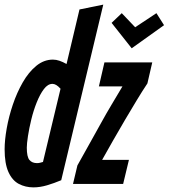

<svg xmlns="http://www.w3.org/2000/svg" viewBox="-30 -796 730 831"><path d="M115 15Q80 15 51.5 0Q23 -15 6.5 -51.5Q-10 -88 -10 -150Q-10 -189 -1 -240Q8 -291 25.5 -343Q43 -395 68.5 -439.5Q94 -484 127 -511Q160 -538 199 -538Q213 -538 227.5 -533Q242 -528 258 -519L314 -755L417 -776L235 -16Q204 -3 173.5 6Q143 15 115 15ZM130 -90Q137 -90 143 -91.5Q149 -93 156 -95L232 -412Q222 -423 213.5 -428Q205 -433 197 -433Q177 -433 160 -410.5Q143 -388 129 -353Q115 -318 105.5 -279Q96 -240 91 -207Q86 -174 86 -157Q86 -117 97.5 -103.5Q109 -90 130 -90ZM286 0 305 -80Q335 -134 360 -178.5Q385 -223 407 -263Q429 -303 452 -341.5Q475 -380 500 -422H398L422 -526H629L608 -435Q586 -402 561.5 -361.5Q537 -321 511 -277Q485 -233 460 -189Q435 -145 412 -104H528L503 0ZM540 -587 453 -697 497 -739 555 -678 647 -739 680 -687Z"/></svg>

Font: Ubuntu Sans Mono
Style: Italic
Weight: 400
Italic angle: -13.5°
Monospace: yes
Designer: Dalton Maag Ltd
Foundry: Dalton Maag Ltd
Version: Version 1.006